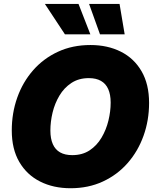

<svg xmlns="http://www.w3.org/2000/svg" viewBox="-20 -973 810 1003"><path d="M348.6 10.3Q258.8 10.3 189.5 -24.7Q120.1 -59.6 80.8 -127Q41.5 -194.3 41.5 -291.5Q41.5 -382.8 70.3 -463.6Q99.1 -544.4 153.1 -606Q207 -667.5 282.7 -702.6Q358.4 -737.8 452.6 -737.8Q542 -737.8 611.1 -703.1Q680.2 -668.5 719.5 -600.8Q758.8 -533.2 758.8 -435.5Q758.8 -344.2 729.7 -263.4Q700.7 -182.6 646.7 -121.1Q592.8 -59.6 517.3 -24.7Q441.9 10.3 348.6 10.3ZM357.4 -162.6Q410.2 -162.6 448 -187.5Q485.8 -212.4 510.3 -253.7Q534.7 -294.9 546.4 -343Q558.1 -391.1 558.1 -437Q558.1 -479 545.4 -507.6Q532.7 -536.1 507.3 -550.5Q481.9 -564.9 443.8 -564.9Q391.6 -564.9 353.3 -539.8Q314.9 -514.6 290.5 -473.6Q266.1 -432.6 254.6 -384.8Q243.2 -336.9 243.2 -291Q243.2 -249 255.9 -220.2Q268.6 -191.4 293.9 -177Q319.3 -162.6 357.4 -162.6ZM502.4 -793.5 445.3 -952.6H604.5L631.3 -793.5ZM319.3 -793.5 214.4 -952.6H390.1L452.1 -793.5Z"/></svg>

Font: Inter 18pt Black
Style: Italic
Weight: 900
Italic angle: -9.3988°
Designer: Rasmus Andersson
Foundry: rsms
Version: Version 4.001;git-66647c0bb